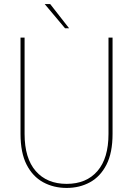

<svg xmlns="http://www.w3.org/2000/svg" viewBox="-20 -913 655 945"><path d="M308 12Q244 12 192.5 -16Q141 -44 111 -102.5Q81 -161 81 -254V-728H101V-254Q101 -134 156 -71Q211 -8 308 -8Q405 -8 459.5 -71Q514 -134 514 -254V-728H534V-254Q534 -161 504 -102.5Q474 -44 423 -16Q372 12 308 12ZM300 -774 200 -893H227L320 -774Z"/></svg>

Font: Murecho Thin
Style: Regular
Weight: 100
Designer: Neil Summerour
Foundry: Positype
Version: Version 1.010